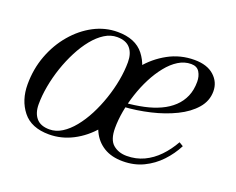

<svg xmlns="http://www.w3.org/2000/svg" viewBox="-84 -614 947 769"><g transform="rotate(20 389.5 -230.0)"><path d="M181 10Q105.5 10 69 -36Q32.5 -82 32.5 -149.5Q32.5 -215 54.2 -273Q76 -331 113.8 -375.2Q151.5 -419.5 199.5 -444.8Q247.5 -470 300.5 -470Q376.5 -470 412.8 -423.8Q449 -377.5 449 -310Q449 -244.5 427.2 -186.5Q405.5 -128.5 368 -84.2Q330.5 -40 282.2 -15Q234 10 181 10ZM176 -9.5Q203.5 -9.5 229 -25.5Q254.5 -41.5 277.2 -69.5Q300 -97.5 318.8 -133.8Q337.5 -170 351.2 -210.5Q365 -251 372.5 -292Q380 -333 380 -370Q380 -407 361.8 -428.5Q343.5 -450 305.5 -450Q278 -450 252.5 -434Q227 -418 204.2 -390Q181.5 -362 162.8 -325.8Q144 -289.5 130.2 -249Q116.5 -208.5 109 -167.5Q101.5 -126.5 101.5 -89.5Q101.5 -52.5 119.8 -31Q138 -9.5 176 -9.5ZM495.5 10Q447.5 10 414.5 -10.2Q381.5 -30.5 364.5 -66.5Q347.5 -102.5 347.5 -150Q347.5 -207.5 368.5 -264.2Q389.5 -321 427.5 -367.5Q465.5 -414 516.8 -442Q568 -470 628 -470Q682 -470 711.8 -443.2Q741.5 -416.5 741.5 -377Q741.5 -336 713.5 -303.8Q685.5 -271.5 639 -248.8Q592.5 -226 536 -212.8Q479.5 -199.5 422.5 -196V-213Q465.5 -216.5 502.8 -224.5Q540 -232.5 570.2 -246.5Q600.5 -260.5 622.2 -281Q644 -301.5 655.8 -328.8Q667.5 -356 667.5 -391Q667.5 -414.5 656.8 -432.2Q646 -450 621 -450Q592.5 -450 566.8 -434Q541 -418 518.8 -390.2Q496.5 -362.5 478.5 -327.5Q460.5 -292.5 447.8 -253.8Q435 -215 428.2 -176.8Q421.5 -138.5 421.5 -105Q421.5 -55 444.8 -35.2Q468 -15.5 503 -15.5Q542.5 -15.5 576 -31.2Q609.5 -47 636.5 -75Q663.5 -103 684 -139.5L701.5 -129Q682 -91 652.2 -59.5Q622.5 -28 583.2 -9Q544 10 495.5 10Z"/></g></svg>

Font: Bodoni Moda 11pt
Style: Italic
Weight: 400
Italic angle: -13°
Version: Version 2.004